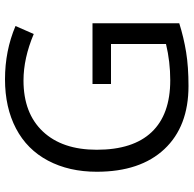

<svg xmlns="http://www.w3.org/2000/svg" viewBox="-23 -741 774 768"><g transform="rotate(-90 364.0 -357.0)"><path d="M412 -374H655V-27Q598 -9 539.5 0.5Q481 10 404 10Q242 10 151.5 -86.5Q61 -183 61 -357Q61 -468 105.5 -552Q150 -636 234 -680Q318 -724 431 -724Q545 -724 644 -682L612 -609Q515 -650 426 -650Q295 -650 222 -572.5Q149 -495 149 -357Q149 -212 219.5 -137.5Q290 -63 427 -63Q501 -63 572 -80V-300H412Z"/></g></svg>

Font: Stephens Clock
Style: Regular
Weight: 400
Designer: Peter Wiegel (catfonts.de) with slight modifications by DT1.org
Version: Version 0.9.1